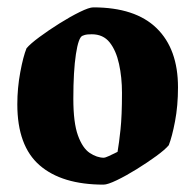

<svg xmlns="http://www.w3.org/2000/svg" viewBox="-20 -490 530 521"><path d="M261 11Q148 11 87.5 -41.5Q27 -94 27 -207Q27 -251 35 -294Q43 -337 52 -359Q62 -371 87 -389.5Q112 -408 141.5 -426.5Q171 -445 196.5 -457.5Q222 -470 233 -470Q347 -470 405 -413.5Q463 -357 463 -253Q463 -203 455 -161Q447 -119 438 -96Q428 -84 404 -66.5Q380 -49 351 -31Q322 -13 297 -1Q272 11 261 11ZM262 -62Q265 -62 274 -66Q283 -70 291 -74Q299 -78 299 -78Q303 -101 307 -138.5Q311 -176 311 -238Q311 -280 303 -316.5Q295 -353 277.5 -375Q260 -397 229 -397Q223 -397 217 -396.5Q211 -396 204 -393Q193 -389 186 -343Q179 -297 179 -222Q179 -157 191.5 -122.5Q204 -88 223.5 -75Q243 -62 262 -62Z"/></svg>

Font: Grenze Gotisch ExtraBold
Style: Regular
Weight: 800
Designer: Renata Polastri
Foundry: Omnibus-Type
Version: Version 1.001